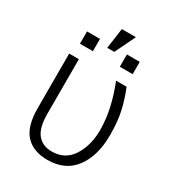

<svg xmlns="http://www.w3.org/2000/svg" viewBox="-188 -885 911 1004"><g transform="rotate(30 267.5 -383.5)"><path d="M134.3 -528.3V-197.8Q134.3 -114.3 165.3 -76.7Q196.3 -39.1 252 -39.1Q332.5 -39.1 374.3 -104.7Q416 -170.4 416 -263.7Q415 -333.5 400.1 -397.7Q385.3 -461.9 358.9 -528.3H422.4Q446.8 -468.8 460.4 -408.4Q474.1 -348.1 474.1 -264.6Q474.1 -141.6 418.2 -65.7Q362.3 10.3 254.4 10.3Q168 10.3 121.8 -39.8Q75.7 -89.8 75.7 -198.7V-528.3ZM417 -601.1H339.4V-675.3H417ZM176.8 -601.1H98.6V-675.3H176.8ZM250 -776.9H335L275.4 -653.8H232.9Z"/></g></svg>

Font: Roboto Web
Style: Light
Weight: 300
Designer: Google
Version: Version 1.200310; 2013